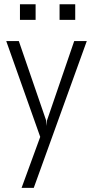

<svg xmlns="http://www.w3.org/2000/svg" viewBox="-20 -696 434 916"><path d="M141.1 200.2H83L171.9 -43L9.8 -500H69.8L200.2 -121.1L202.1 -95.2L204.1 -121.1L334 -500H394ZM75.2 -601.1V-675.8H149.9V-601.1ZM264.2 -601.1V-675.8H338.9V-601.1Z"/></svg>

Font: Abel
Style: Regular
Weight: 400
Designer: Matthew Desmond
Foundry: Matthew Desmond
Version: Version 1.003